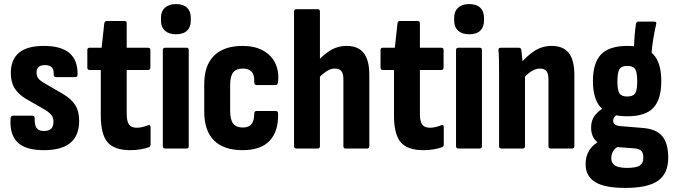

<svg xmlns="http://www.w3.org/2000/svg" viewBox="-20 -728 3308 941"><path d="M194 8Q105 8 65.5 -31Q26 -70 32 -149Q33 -161 44 -161H139Q150 -161 150 -148Q149 -116 159 -101Q169 -86 195 -86Q219 -86 230.5 -97Q242 -108 242 -131Q242 -151 232 -164Q222 -177 199 -191L108 -243Q71 -265 52 -295Q33 -325 33 -370Q33 -436 73 -469.5Q113 -503 195 -503Q281 -503 321.5 -467Q362 -431 360 -362Q360 -350 349 -350H254Q249 -350 246 -353.5Q243 -357 243 -364Q245 -386 234 -397.5Q223 -409 201 -409Q180 -409 169.5 -400Q159 -391 159 -373Q159 -355 168 -343.5Q177 -332 200 -319L286 -269Q329 -244 348.5 -213.5Q368 -183 368 -136Q368 -64 325 -28Q282 8 194 8Z M619 8Q540 8 507 -31Q474 -70 474 -162V-385H419Q408 -385 408 -397V-483Q408 -494 419 -494H478L491 -613Q493 -625 503 -625H591Q601 -625 601 -613V-494H705Q717 -494 717 -483V-397Q717 -385 705 -385H601V-170Q601 -134 612 -118Q623 -102 650 -102Q663 -102 676.5 -105Q690 -108 705 -114Q718 -119 718 -104V-20Q718 -9 708 -6Q691 0 668 4Q645 8 619 8Z M790 0Q778 0 778 -12V-483Q778 -494 790 -494H894Q905 -494 905 -483V-12Q905 0 894 0ZM842 -560Q808 -560 788.5 -577.5Q769 -595 769 -625V-642Q769 -673 788.5 -690.5Q808 -708 842 -708Q878 -708 896.5 -690.5Q915 -673 915 -642V-625Q915 -595 896.5 -577.5Q878 -560 842 -560Z M1169 8Q1077 8 1029 -39.5Q981 -87 981 -181V-317Q981 -408 1029.5 -455.5Q1078 -503 1169 -503Q1227 -503 1268 -481Q1309 -459 1328.5 -419.5Q1348 -380 1343 -329Q1342 -311 1331 -311H1238Q1226 -311 1226 -325Q1228 -360 1213.5 -376Q1199 -392 1171 -392Q1139 -392 1123.5 -374Q1108 -356 1108 -311V-186Q1108 -141 1123 -122Q1138 -103 1170 -103Q1199 -103 1212.5 -119.5Q1226 -136 1226 -170Q1226 -184 1237 -184H1332Q1343 -184 1343 -171Q1345 -84 1301.5 -38Q1258 8 1169 8Z M1673 0Q1663 0 1663 -12V-339Q1663 -367 1653 -379.5Q1643 -392 1621 -392Q1601 -392 1581 -379Q1561 -366 1539 -343L1525 -414Q1555 -452 1593.5 -477.5Q1632 -503 1679 -503Q1735 -503 1762.5 -468.5Q1790 -434 1790 -360V-12Q1790 0 1779 0ZM1433 0Q1421 0 1421 -12V-671Q1421 -683 1433 -683H1537Q1548 -683 1548 -671V-12Q1548 0 1537 0Z M2056 8Q1977 8 1944 -31Q1911 -70 1911 -162V-385H1856Q1845 -385 1845 -397V-483Q1845 -494 1856 -494H1915L1928 -613Q1930 -625 1940 -625H2028Q2038 -625 2038 -613V-494H2142Q2154 -494 2154 -483V-397Q2154 -385 2142 -385H2038V-170Q2038 -134 2049 -118Q2060 -102 2087 -102Q2100 -102 2113.5 -105Q2127 -108 2142 -114Q2155 -119 2155 -104V-20Q2155 -9 2145 -6Q2128 0 2105 4Q2082 8 2056 8Z M2227 0Q2215 0 2215 -12V-483Q2215 -494 2227 -494H2331Q2342 -494 2342 -483V-12Q2342 0 2331 0ZM2279 -560Q2245 -560 2225.5 -577.5Q2206 -595 2206 -625V-642Q2206 -673 2225.5 -690.5Q2245 -708 2279 -708Q2315 -708 2333.5 -690.5Q2352 -673 2352 -642V-625Q2352 -595 2333.5 -577.5Q2315 -560 2279 -560Z M2679 0Q2668 0 2668 -12V-339Q2668 -367 2658 -379.5Q2648 -392 2626 -392Q2606 -392 2586 -379.5Q2566 -367 2544 -343L2529 -414Q2560 -452 2598 -477.5Q2636 -503 2684 -503Q2740 -503 2767.5 -468.5Q2795 -434 2795 -360V-12Q2795 0 2783 0ZM2438 0Q2426 0 2426 -12V-367Q2426 -401 2425.5 -430.5Q2425 -460 2423 -481Q2422 -494 2433 -494H2523Q2533 -494 2535 -484Q2537 -468 2539.5 -442Q2542 -416 2543 -398L2553 -364V-12Q2553 0 2542 0Z M3045 193Q2943 193 2896.5 164Q2850 135 2850 76Q2850 37 2868.5 8Q2887 -21 2926 -41L3016 -13Q2996 -4 2986 11.5Q2976 27 2976 47Q2976 72 2993.5 83Q3011 94 3051 95Q3099 95 3116 83Q3133 71 3133 45Q3133 22 3123 11.5Q3113 1 3088 -1L2967 -10Q2924 -14 2900.5 -38Q2877 -62 2877 -103Q2877 -139 2896 -163Q2915 -187 2947 -204L3018 -171Q3001 -166 2993 -156.5Q2985 -147 2985 -136Q2985 -126 2992.5 -119Q3000 -112 3019 -110L3129 -101Q3196 -96 3225.5 -61Q3255 -26 3255 45Q3255 122 3205.5 157.5Q3156 193 3045 193ZM3054 -158Q2966 -158 2926 -199.5Q2886 -241 2886 -331Q2886 -420 2926 -461.5Q2966 -503 3055 -503Q3143 -503 3182 -461.5Q3221 -420 3221 -331Q3221 -241 3182 -199.5Q3143 -158 3054 -158ZM3054 -255Q3083 -255 3093 -270.5Q3103 -286 3103 -329Q3103 -373 3093 -389Q3083 -405 3054 -405Q3026 -405 3016 -389Q3006 -373 3006 -329Q3006 -286 3016 -270.5Q3026 -255 3054 -255ZM3172 -452 3087 -485Q3088 -523 3090.5 -555Q3093 -587 3097 -611Q3099 -622 3107 -622H3186Q3200 -622 3196 -610Q3187 -570 3181 -533Q3175 -496 3172 -452Z"/></svg>

Font: Sofia Sans Condensed ExtraBold
Style: Regular
Weight: 800
Designer: Botio Nikoltchev, Ani Petrova
Foundry: lettersoup
Version: Version 4.101